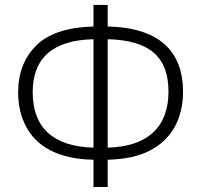

<svg xmlns="http://www.w3.org/2000/svg" viewBox="-20 -744 811 774"><path d="M356.9 -724.1V-637.2C252 -634.3 174.8 -608.9 126.5 -561C77.6 -512.7 53.2 -449.7 53.2 -371.1C53.2 -318.8 64 -272.9 85.9 -232.4C128.9 -151.9 216.8 -102.5 356.9 -100.1V9.8H414.1V-100.1C482.9 -101.6 539.6 -113.8 584.5 -137.2C674.3 -183.6 717.8 -268.6 717.8 -374C717.8 -539.6 619.1 -632.8 414.1 -637.2V-724.1ZM356.9 -148.9C196.8 -152.8 111.8 -228 111.8 -372.1C111.8 -508.3 190.4 -582 356.9 -585.9ZM414.1 -585.9C583.5 -582 659.2 -513.7 659.2 -375C659.2 -231 574.2 -152.8 414.1 -148.9Z"/></svg>

Font: Noto Reveo Sans
Style: Regular
Weight: 300
Designer: Monotype Design Team
Foundry: Monotype Imaging Inc.
Version: Version 2.007